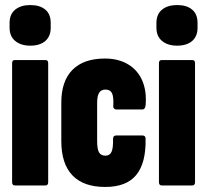

<svg xmlns="http://www.w3.org/2000/svg" viewBox="-20 -735 821 761"><path d="M39 0Q28 0 28 -13V-485Q28 -497 39 -497H160Q171 -497 171 -485V-13Q171 0 160 0ZM100 -554Q63 -554 40.5 -572.5Q18 -591 18 -625V-644Q18 -679 40.5 -697Q63 -715 100 -715Q138 -715 159.5 -697Q181 -679 181 -644V-625Q181 -591 159.5 -572.5Q138 -554 100 -554Z M397 6Q311 6 267 -40Q223 -86 223 -176V-328Q223 -414 267.5 -458.5Q312 -503 396 -503Q450 -503 488.5 -479.5Q527 -456 544.5 -414Q562 -372 557 -317Q555 -301 544 -301H440Q436 -301 432 -305Q428 -309 429 -314Q431 -351 424 -365.5Q417 -380 398 -380Q381 -380 373 -367.5Q365 -355 365 -326V-176Q365 -144 372.5 -131Q380 -118 398 -118Q415 -118 422 -133Q429 -148 428 -184Q428 -198 440 -198H545Q557 -198 557 -185Q559 -89 520 -41.5Q481 6 397 6Z M621 0Q610 0 610 -13V-485Q610 -497 621 -497H742Q753 -497 753 -485V-13Q753 0 742 0ZM682 -554Q645 -554 622.5 -572.5Q600 -591 600 -625V-644Q600 -679 622.5 -697Q645 -715 682 -715Q720 -715 741.5 -697Q763 -679 763 -644V-625Q763 -591 741.5 -572.5Q720 -554 682 -554Z"/></svg>

Font: Sofia Sans Extra Condensed Black
Style: Regular
Weight: 900
Designer: Botio Nikoltchev, Ani Petrova
Foundry: lettersoup
Version: Version 4.101